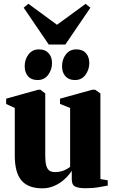

<svg xmlns="http://www.w3.org/2000/svg" viewBox="-20 -1016 624 1046"><path d="M444.5 9.5Q410 9.5 390.5 0.8Q371 -8 371 -38.5V-85.5Q354 -59.5 329.2 -37.5Q304.5 -15.5 274.2 -2.8Q244 10 211.5 10Q133.5 10 97 -32.8Q60.5 -75.5 60.5 -168.5V-428L13.5 -449.5V-478.5L187.5 -527H200.5L226.5 -507V-168.5Q226.5 -136 231.5 -116.2Q236.5 -96.5 248 -87.5Q259.5 -78.5 279.5 -78.5Q300 -78.5 315.2 -83Q330.5 -87.5 342 -94Q353.5 -100.5 362 -106.5V-428L307 -450V-478.5L482.5 -527H498.5L527 -507V-40.5L567 -33.5V-5Q548.5 -1.5 517.2 4Q486 9.5 444.5 9.5ZM184.5 -580Q150.5 -580 132.5 -600.8Q114.5 -621.5 114.5 -655Q114.5 -692.5 135.5 -719.8Q156.5 -747 192 -747H193Q226.5 -747 245 -726.2Q263.5 -705.5 263.5 -672Q263.5 -637.5 242.8 -608.8Q222 -580 185.5 -580ZM388 -580Q354.5 -580 336.2 -600.8Q318 -621.5 318 -655Q318 -692.5 339 -719.8Q360 -747 396 -747H396.5Q430.5 -747 448.5 -726.2Q466.5 -705.5 466.5 -672Q466.5 -637.5 446 -608.8Q425.5 -580 389 -580ZM245.5 -773.5 109 -974 134.5 -995.5 290.5 -881 446.5 -995 472.5 -974 336 -773.5Z"/></svg>

Font: Merriweather 120pt Black
Style: Regular
Weight: 900
Designer: Eben Sorkin
Foundry: Eben Sorkin
Version: Version 2.100